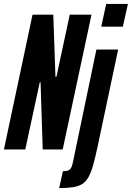

<svg xmlns="http://www.w3.org/2000/svg" viewBox="-33 -763 673 980"><path d="M-13 0 133 -688H239L250 -371H255L323 -688H434L287 0H185L174 -343H170L96 0ZM484 -627 509 -743H620L594 -627ZM269 197 288 111Q308 111 317.5 106Q327 101 332 89.5Q337 78 340 61L459 -510H570L465 -14Q453 42 442.5 79.5Q432 117 419 140.5Q406 164 387 176Q368 188 339 192.5Q310 197 269 197Z"/></svg>

Font: Saira UltraCondensed ExtraBold
Style: Italic
Weight: 800
Width: 1
Italic angle: -12°
Designer: Hector Gatti with collaboration of the Omnibus-Type team
Foundry: Omnibus-Type
Version: Version 1.101